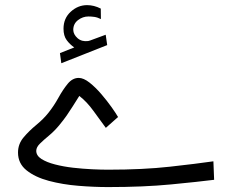

<svg xmlns="http://www.w3.org/2000/svg" viewBox="-20 -741 920 760"><path d="M273.9 -553.2Q256.3 -565.4 243.9 -582.3Q231.4 -599.1 231.4 -627.4Q231.4 -668.5 260 -694.6Q288.6 -720.7 324.7 -720.7Q352.1 -720.7 378.9 -707L379.4 -665.5Q365.7 -672.4 353.5 -674.1Q341.3 -675.8 330.1 -675.8Q307.6 -675.8 288.8 -661.4Q270 -647 270 -622.6Q270.5 -604.5 287.1 -589.8Q303.7 -575.2 329.1 -578.6Q330.6 -578.6 336.4 -580.6L398.4 -603.5L404.3 -562.5L222.7 -490.7L217.3 -530.8ZM407.2 -69.3Q546.4 -69.3 652.1 -81.1Q757.8 -92.8 824.7 -102.5L827.6 -29.3Q765.6 -21.5 657 -11Q548.3 -0.5 408.2 -0.5Q351.6 -0.5 289.6 -5.6Q227.5 -10.7 173.3 -25.1Q119.1 -39.6 85.2 -66.7Q51.3 -93.8 51.3 -137.2Q51.3 -170.9 73.2 -197Q95.2 -223.1 123.8 -246.6Q152.3 -270 172.4 -295.4Q193.4 -321.8 211.2 -354Q229 -386.2 248 -409.4Q267.1 -432.6 291.5 -432.6Q311 -432.6 334.7 -413.8Q358.4 -395 381.3 -368.2Q404.3 -341.3 422.1 -316.2Q439.9 -291 447.3 -277.8L398.9 -234.9Q376 -265.6 349.9 -302Q323.7 -338.4 293.9 -361.3Q278.8 -337.4 267.6 -319.6Q256.3 -301.8 244.4 -284.4Q232.4 -267.1 213.9 -244.6Q194.8 -221.7 173.8 -204.3Q152.8 -187 138.2 -172.6Q123.5 -158.2 123.5 -144Q123.5 -125 144 -111.8Q164.6 -98.6 197.8 -90.1Q231 -81.5 269.3 -77.1Q307.6 -72.8 344.2 -71Q380.9 -69.3 407.2 -69.3Z"/></svg>

Font: Vazirmatn UI FD Light
Style: Regular
Weight: 300
Designer: Saber Rastikerdar
Foundry: Saber Rastikerdar
Version: Version 33.003